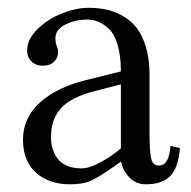

<svg xmlns="http://www.w3.org/2000/svg" viewBox="-20 -462 492 494"><path d="M291 -245.1 212.4 -224.6Q180.7 -215.3 159.4 -201.9Q138.2 -188.5 128.2 -172.4Q118.2 -156.2 114.7 -141.4Q111.3 -126.5 111.3 -107.4Q111.3 -94.2 114.7 -81.5Q118.2 -68.8 126.2 -56.4Q134.3 -43.9 150.6 -36.4Q167 -28.8 189.5 -28.8Q210 -28.8 239 -44.7Q268.1 -60.5 291 -80.1ZM355.5 12.2Q329.1 12.2 312.3 -6.1Q295.4 -24.4 291.5 -46.4L268.6 -30.3Q231.4 -4.4 211.9 3.9Q192.4 12.2 160.2 12.2Q106 12.2 72.5 -17.8Q39.1 -47.9 39.1 -102.5Q39.1 -158.2 82 -197.5Q125 -236.8 199.2 -255.4L291 -278.3Q291 -318.4 282.7 -346.4Q274.4 -374.5 260.3 -387.7Q246.1 -400.9 232.7 -406.2Q219.2 -411.6 204.6 -411.6Q173.3 -411.6 147.9 -398.7Q122.6 -385.7 122.6 -364.3Q122.6 -351.6 126 -343.8Q129.4 -337.9 129.4 -325.7Q129.4 -314 119.4 -303.5Q109.4 -293 89.8 -293Q72.3 -293 61 -304Q49.8 -314.9 49.8 -332.5Q49.8 -360.4 75.9 -386.5Q102.1 -412.6 138.7 -427.2Q175.3 -441.9 207.5 -441.9Q231.4 -441.9 252.2 -437.7Q272.9 -433.6 294.2 -421.9Q315.4 -410.2 330.6 -391.6Q345.7 -373 355.2 -341.8Q364.7 -310.5 364.7 -269.5V-122.6Q364.7 -71.8 368.9 -54Q373 -36.1 389.2 -36.1Q415 -36.1 418.5 -86.4L442.9 -81.1Q438.5 -28.8 417.2 -8.3Q396 12.2 355.5 12.2Z"/></svg>

Font: Libertinage
Style: f
Weight: 400
Designer: OSP
Foundry: OSP
Version: Version 1.0; 2008; OFL relea